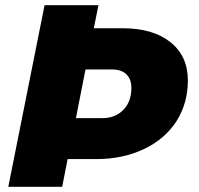

<svg xmlns="http://www.w3.org/2000/svg" viewBox="-20 -721 768 741"><path d="M638 -558C593 -594 532 -612 453 -612H342L360 -701H152L12 0H220L241 -107H351C420 -107 482 -120 536 -146C589 -171 631 -207 661 -253C690 -299 705 -351 705 -410C705 -473 683 -522 638 -558ZM457 -298C436 -276 409 -265 375 -265H273L310 -453H412C436 -453 455 -447 468 -434C481 -421 487 -404 487 -381C487 -347 477 -319 457 -298Z"/></svg>

Font: Argentum Sans ExtraBold
Style: Italic
Weight: 800
Italic angle: -11.3°
Designer: Julieta Ulanovsky
Foundry: Julieta Ulanovsky
Version: Version 5.001;February 15, 2019;FontCreator 11.5.0.2425 64-b